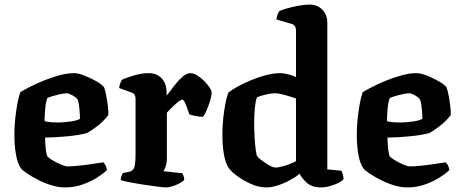

<svg xmlns="http://www.w3.org/2000/svg" viewBox="-20 -820 2015 840"><path d="M264 0Q236 0 205 -9.5Q174 -19 146 -33.5Q118 -48 98 -61.5Q78 -75 73 -82Q57 -103 50 -143Q43 -183 43 -226Q43 -282 51 -336Q59 -390 69 -417Q84 -426 111 -440Q138 -454 171.5 -467.5Q205 -481 239.5 -490.5Q274 -500 304 -500Q322 -500 349 -489.5Q376 -479 400.5 -465Q425 -451 435 -439Q440 -427 444.5 -403.5Q449 -380 452 -355.5Q455 -331 454 -317Q435 -291 406.5 -269Q378 -247 360 -238Q328 -229 278.5 -224Q229 -219 177 -218Q178 -185 181 -162.5Q184 -140 188 -135Q192 -130 209 -119.5Q226 -109 245.5 -100.5Q265 -92 276 -92Q293 -92 323 -95Q353 -98 383 -102.5Q413 -107 432 -110Q437 -105 441.5 -97Q446 -89 448 -76Q433 -61 405.5 -43.5Q378 -26 341.5 -13Q305 0 264 0ZM238 -284Q263 -285 289 -288.5Q315 -292 330 -300Q330 -315 327.5 -343Q325 -371 320 -384Q313 -394 297 -403Q281 -412 272 -412Q263 -412 246 -408.5Q229 -405 212 -400Q195 -395 187 -391Q180 -371 177.5 -341.5Q175 -312 175 -290Q188 -286 205.5 -285Q223 -284 238 -284Z M707 0Q697 0 669.5 -3.5Q642 -7 609 -12Q576 -17 548 -22.5Q520 -28 508 -32Q508 -39 511 -48Q514 -57 518 -63L543 -68Q559 -71 566 -84Q573 -97 573 -146V-388Q573 -409 556 -415L501 -435Q505 -460 515 -472Q532 -480 566.5 -490Q601 -500 632 -500Q666 -500 687.5 -477Q709 -454 709 -414V-402Q715 -408 726.5 -424Q738 -440 752.5 -457.5Q767 -475 782.5 -487.5Q798 -500 813 -500Q827 -500 843 -490Q859 -480 873.5 -465.5Q888 -451 897 -437Q906 -423 906 -415Q906 -402 899.5 -380Q893 -358 884 -337.5Q875 -317 868 -309Q853 -309 835.5 -312.5Q818 -316 809 -319Q805 -328 800 -343.5Q795 -359 789 -371.5Q783 -384 778 -384Q771 -384 756.5 -372Q742 -360 728.5 -346.5Q715 -333 710 -327V-127Q710 -106 704.5 -91Q699 -76 695 -71L778 -62Q780 -58 783 -50Q786 -42 786 -33Q779 -25 764.5 -17.5Q750 -10 734 -5Q718 0 707 0Z M1147 0Q1112 0 1078.5 -15Q1045 -30 1019 -49Q993 -68 983 -82Q967 -103 960 -142.5Q953 -182 953 -227Q953 -284 961 -336.5Q969 -389 979 -415Q993 -426 1018.5 -440.5Q1044 -455 1076.5 -468.5Q1109 -482 1143 -491Q1177 -500 1207 -500Q1219 -500 1238.5 -495.5Q1258 -491 1275 -483V-688Q1275 -696 1271 -704Q1267 -712 1257 -715L1189 -735Q1191 -748 1195 -758Q1199 -768 1203 -772Q1213 -777 1236 -783.5Q1259 -790 1286 -795Q1313 -800 1334 -800Q1369 -800 1390.5 -777.5Q1412 -755 1412 -721V-79L1474 -73Q1476 -68 1479.5 -57.5Q1483 -47 1483 -36Q1474 -26 1457 -18Q1440 -10 1420.5 -5Q1401 0 1387 0Q1344 0 1321.5 -21Q1299 -42 1291 -60Q1273 -45 1247 -31Q1221 -17 1194 -8.5Q1167 0 1147 0ZM1187 -87Q1199 -87 1226 -95Q1253 -103 1275 -115V-389Q1256 -396 1227.5 -404Q1199 -412 1181 -412Q1167 -412 1141.5 -406Q1116 -400 1104 -394Q1098 -378 1095 -347.5Q1092 -317 1092 -283Q1092 -250 1094 -218Q1096 -186 1099 -163Q1102 -140 1106 -135Q1111 -129 1126 -117.5Q1141 -106 1158 -96.5Q1175 -87 1187 -87Z M1762 0Q1734 0 1703 -9.5Q1672 -19 1644 -33.5Q1616 -48 1596 -61.5Q1576 -75 1571 -82Q1555 -103 1548 -143Q1541 -183 1541 -226Q1541 -282 1549 -336Q1557 -390 1567 -417Q1582 -426 1609 -440Q1636 -454 1669.5 -467.5Q1703 -481 1737.5 -490.5Q1772 -500 1802 -500Q1820 -500 1847 -489.5Q1874 -479 1898.5 -465Q1923 -451 1933 -439Q1938 -427 1942.5 -403.5Q1947 -380 1950 -355.5Q1953 -331 1952 -317Q1933 -291 1904.5 -269Q1876 -247 1858 -238Q1826 -229 1776.5 -224Q1727 -219 1675 -218Q1676 -185 1679 -162.5Q1682 -140 1686 -135Q1690 -130 1707 -119.5Q1724 -109 1743.5 -100.5Q1763 -92 1774 -92Q1791 -92 1821 -95Q1851 -98 1881 -102.5Q1911 -107 1930 -110Q1935 -105 1939.5 -97Q1944 -89 1946 -76Q1931 -61 1903.5 -43.5Q1876 -26 1839.5 -13Q1803 0 1762 0ZM1736 -284Q1761 -285 1787 -288.5Q1813 -292 1828 -300Q1828 -315 1825.5 -343Q1823 -371 1818 -384Q1811 -394 1795 -403Q1779 -412 1770 -412Q1761 -412 1744 -408.5Q1727 -405 1710 -400Q1693 -395 1685 -391Q1678 -371 1675.5 -341.5Q1673 -312 1673 -290Q1686 -286 1703.5 -285Q1721 -284 1736 -284Z"/></svg>

Font: Texturina
Style: Bold
Weight: 700
Designer: Guillermo Torres Carreño
Foundry: Omnibus-Type
Version: Version 1.002; ttfautohint (v1.8.3)